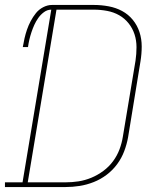

<svg xmlns="http://www.w3.org/2000/svg" viewBox="-38 -755 658 775"><path d="M-18 0V-19H53L169 -716Q153 -716 139.5 -706Q126 -696 116.5 -682.5Q107 -669 100.5 -654.5Q94 -640 89 -625Q84 -610 80.5 -595Q77 -580 75 -565H54Q57 -583 61 -600.5Q65 -618 71 -635.5Q77 -653 86 -670Q95 -687 107 -702Q119 -717 136.5 -726Q154 -735 172 -735H341Q371 -735 400.5 -729.5Q430 -724 455 -710.5Q480 -697 498 -675Q516 -653 525 -625.5Q534 -598 534 -567.5Q534 -537 529 -507L479 -201Q474 -173 463.5 -145Q453 -117 435 -92.5Q417 -68 392.5 -49.5Q368 -31 340 -20Q312 -9 283.5 -4.5Q255 0 226 0ZM74 -19H226Q253 -19 279 -23Q305 -27 330.5 -37.5Q356 -48 379 -65Q402 -82 418.5 -104.5Q435 -127 444.5 -152.5Q454 -178 458 -204L509 -510Q513 -537 513 -564.5Q513 -592 505 -616.5Q497 -641 481 -661Q465 -681 443 -693.5Q421 -706 394.5 -711Q368 -716 341 -716H190Z"/></svg>

Font: Iosevka Curly Slab ThEx
Style: Italic
Weight: 100
Width: 7
Italic angle: -9°
Monospace: yes
Designer: Belleve Invis
Foundry: Belleve Invis
Version: Version 11.1.0; ttfautohint (v1.8.3)